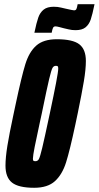

<svg xmlns="http://www.w3.org/2000/svg" viewBox="-20 -882 468 910"><path d="M6 -97Q6 -135 15 -191Q24 -247 44 -340L54 -387Q82 -519 100 -577.5Q118 -636 152 -666Q186 -696 249 -696Q325 -696 356 -672Q387 -648 387 -593Q387 -554 377.5 -497Q368 -440 349 -348L337 -291Q311 -169 293 -112Q275 -55 240.5 -23.5Q206 8 142 8Q68 8 37 -16.5Q6 -41 6 -97ZM216 -344Q235 -433 245.5 -488Q256 -543 256 -557Q256 -566 253.5 -568Q251 -570 245 -570Q234 -570 228.5 -559.5Q223 -549 213 -507.5Q203 -466 178 -344L168 -298Q153 -230 144.5 -186.5Q136 -143 136 -130Q136 -122 138.5 -120Q141 -118 148 -118Q159 -118 164.5 -128.5Q170 -139 180 -180.5Q190 -222 216 -344ZM235 -850Q254 -850 269.5 -846Q285 -842 291 -841Q326 -833 331 -833Q339 -833 342 -839Q345 -845 348 -862H428Q418 -813 410 -789.5Q402 -766 385.5 -752.5Q369 -739 338 -739Q320 -739 304.5 -743Q289 -747 283 -748Q275 -750 262 -753.5Q249 -757 243 -757Q235 -757 231.5 -750.5Q228 -744 225 -727H143Q153 -775 161.5 -799Q170 -823 187 -836.5Q204 -850 235 -850Z"/></svg>

Font: Saira Ultra Condensed Black
Style: Italic
Weight: 900
Width: 1
Italic angle: -12°
Designer: Hector Gatti with collaboration of the Omnibus-Type team
Foundry: Omnibus-Type
Version: Version 1.001; ttfautohint (v1.8)